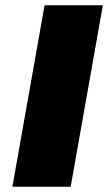

<svg xmlns="http://www.w3.org/2000/svg" viewBox="-20 -708 410 728"><path d="M27 0 149 -688H370L248 0Z"/></svg>

Font: Archivo SemiBold Black
Style: Italic
Weight: 900
Italic angle: -10°
Version: Version 2.001